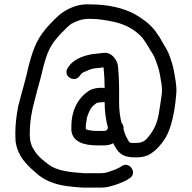

<svg xmlns="http://www.w3.org/2000/svg" viewBox="-20 -677 875 877"><path d="M458 -276V-274C454.7 -275.3 451.3 -276 448 -276H442C423 -276 401.6 -271.8 389 -264C340 -233.3 306 -178.2 306 -99V-81C311.5 -29.1 363.2 -13 422 -13H458C471 -13 487.8 -16.8 497 -23C518 19 535.6 42 598 42C623.4 42 637.8 39 656 32C690.6 16 728.6 -28.8 745.5 -65.5C769.4 -117.5 782 -194.5 786 -263C786 -295.7 779.7 -317.3 775 -350C768.4 -385.4 763.2 -394.5 755 -421C748.3 -442.2 732.9 -465.1 723 -482.5L709 -507C702.3 -517 695.3 -527 688 -537C664.9 -567.7 632.5 -590.7 598 -611C543.9 -641.1 471.7 -657 390 -657C341.8 -659.4 306.5 -644.9 275 -626C260.3 -618 239.2 -599.5 211.5 -570.5C153.8 -510 134.7 -465.6 112 -380C97.2 -312.3 79.5 -257.1 63 -191C55.7 -152.9 50 -110.8 50 -68C50 -54 50.3 -42.3 51 -33C60.6 43.6 112.1 85.3 159 125C178.9 139.9 198.4 150 224 159C262 172.4 312 177 360 180H442C469.2 180 489.6 172.6 511 166L537 156C547 152 555.7 147.7 563 143L572 137C609.4 115.2 572.9 58.1 537 81L528 87C517.5 93 502.8 99.5 490 103C473.9 108.9 462.7 114 442 114H363C298.7 109.7 238 103.4 200 73C177.7 55.8 155.3 39.1 140 15C124 -7.9 116 -27 116 -66C116 -123.1 125.4 -172 138 -218L150 -264C159.3 -299.7 167.3 -324.3 176 -364C195.1 -438.2 209 -472.4 259 -524.5C282.3 -548.8 298.3 -563.7 307 -569C331.9 -581.5 353.1 -591 389 -591C434.3 -591 468 -584 506 -576C550 -565.6 591.1 -543.9 619 -516C637.9 -499.5 653 -470.3 666.5 -448.5C673.7 -436.9 686.5 -418.4 691 -402C699.1 -376.2 703.4 -372.1 710 -339C714.1 -310 720 -292.5 720 -265C720 -256.3 719.3 -248.3 718 -241C713.9 -216.4 713.6 -204.4 708 -174C700.4 -122.4 689.8 -95.7 665 -61C646 -36.5 636 -24 598 -24C585.6 -24 572.5 -22.9 569 -30C558 -50.2 549.5 -61.3 544 -89C545.3 -99 542.3 -108 535 -116C528.1 -143.6 524 -173.4 524 -208V-276C524 -290 523.7 -303.3 523 -316L521 -350C520.3 -362 519.3 -372 518 -380C513.8 -406.4 488.2 -436 461 -436C455.7 -436 448.7 -435.3 440 -434L422 -432C372.3 -428.2 320.1 -409.3 297 -377L290 -368C284.7 -360.7 282.7 -352.5 284 -343.5C288 -316.5 325.9 -305.5 343 -329L350 -338C354.7 -345.1 366.5 -349.5 376 -353C390.6 -360.3 406.6 -366 427 -366C435 -366.7 442.7 -367.7 450 -369H453C456.1 -340.7 458 -307.4 458 -276ZM473 -93 471 -87C469 -85 464.8 -80 462 -80C460 -79.3 458.7 -79 458 -79H422C404.9 -79 386.5 -81 374 -86C374 -86.7 373.3 -87.3 372 -88V-108C374.4 -116.5 375.6 -129.3 377 -139L381 -151C388.2 -170.3 396.1 -188.4 412 -199C417 -203.1 420.9 -208 428 -208C434 -209.3 438.7 -210 442 -210H448C451.3 -210 454.7 -210.3 458 -211V-208C458 -164.3 464.5 -127.1 473 -93Z"/></svg>

Font: HoneyBee
Style: Reg
Weight: 400
Foundry: Cannot Into Space Fonts
Version: Version 0.89